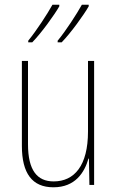

<svg xmlns="http://www.w3.org/2000/svg" viewBox="-20 -786 498 816"><path d="M357 -759V-766H328C307 -728 260 -655 225 -613V-606H242C282 -647 337 -724 357 -759ZM232 -759V-766H203C182 -728 136 -657 100 -613V-606H117C157 -647 212 -724 232 -759ZM380 -527H354V-227C354 -82 296 -15 208 -15C138 -15 99 -62 99 -173V-527H73V-166C73 -49 117 10 207 10C300 10 339 -53 356 -112H358L360 0H380Z"/></svg>

Font: Noto Sans Khmer UI Condensed Thin
Style: Regular
Weight: 100
Width: 3
Designer: Danh Hong and the Monotype Design Team
Foundry: Monotype Imaging Inc.
Version: Version 2.002